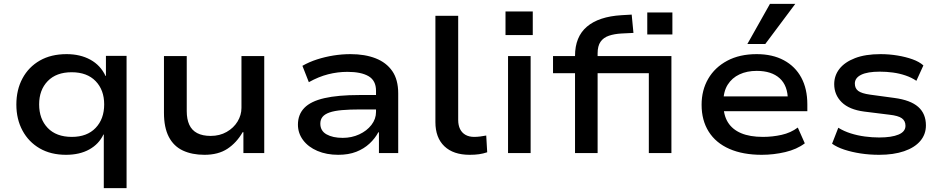

<svg xmlns="http://www.w3.org/2000/svg" viewBox="-20 -786 4835 986"><path d="M513 180V-95H511Q488 -46 438.5 -18.5Q389 9 319 9Q241 9 184 -24Q127 -57 95.5 -115.5Q64 -174 64 -249Q64 -325 95.5 -383.5Q127 -442 184.5 -475Q242 -508 322 -508Q392 -508 444 -479.5Q496 -451 522 -396H524V-499H630V180ZM349 -83Q427 -83 471 -129Q515 -175 515 -250Q515 -324 471 -369.5Q427 -415 348 -415Q269 -415 225 -369.5Q181 -324 181 -250Q181 -175 225 -129Q269 -83 349 -83Z M1030 9Q966 9 919 -13Q872 -35 847 -83Q822 -131 822 -207V-498H939V-215Q939 -174 952 -145.5Q965 -117 992.5 -102.5Q1020 -88 1062 -88Q1108 -88 1144 -108.5Q1180 -129 1200 -162Q1220 -195 1220 -232V-498H1337V0H1230V-107H1226Q1195 -53 1148 -22Q1101 9 1030 9Z M1717 9Q1657 9 1610 -11Q1563 -31 1536.5 -66.5Q1510 -102 1510 -146Q1510 -198 1543 -232Q1576 -266 1646 -282Q1716 -298 1825 -298H1929V-224H1831Q1775 -224 1736 -220.5Q1697 -217 1672.5 -208.5Q1648 -200 1636.5 -186Q1625 -172 1625 -151Q1625 -114 1657 -96Q1689 -78 1740 -78Q1786 -78 1825 -96Q1864 -114 1887.5 -144.5Q1911 -175 1911 -211V-320Q1911 -372 1873 -394.5Q1835 -417 1764 -417Q1714 -417 1665 -404.5Q1616 -392 1566 -364L1533 -448Q1568 -468 1608.5 -481Q1649 -494 1692.5 -501Q1736 -508 1780 -508Q1854 -508 1909 -486.5Q1964 -465 1994.5 -421Q2025 -377 2025 -306V0H1926V-106L1923 -107Q1906 -75 1877.5 -48.5Q1849 -22 1809.5 -6.5Q1770 9 1717 9Z M2392 9Q2308 9 2262 -35Q2216 -79 2216 -159V-705H2333V-170Q2333 -143 2342.5 -123.5Q2352 -104 2370.5 -93.5Q2389 -83 2415 -83Q2430 -83 2445.5 -85Q2461 -87 2477 -90L2482 -4Q2461 3 2440 6Q2419 9 2392 9Z M2576 -606V-727H2716V-606ZM2589 0V-498H2705V0Z M2933 0V-410H2820V-498H2959L2933 -470V-499Q2933 -597 2994 -649Q3055 -701 3172 -708L3224 -711L3233 -617L3172 -614Q3135 -612 3107 -602.5Q3079 -593 3064 -571.5Q3049 -550 3049 -512V-477L3017 -498H3428V0H3312V-410H3049V0ZM3304 -609V-722H3433V-609Z M3892 9Q3795 9 3725.5 -21.5Q3656 -52 3619.5 -110Q3583 -168 3583 -248Q3583 -323 3617 -381.5Q3651 -440 3714.5 -474Q3778 -508 3866 -508Q3947 -508 4005.5 -476.5Q4064 -445 4095 -387.5Q4126 -330 4126 -250V-215H3672V-291H4046L4026 -271Q4026 -346 3984 -384Q3942 -422 3866 -422Q3816 -422 3777.5 -404Q3739 -386 3717 -351Q3695 -316 3695 -264V-252Q3695 -195 3718 -158Q3741 -121 3786 -102Q3831 -83 3898 -83Q3947 -83 3994 -93.5Q4041 -104 4077 -131L4113 -50Q4072 -19 4012.5 -5Q3953 9 3892 9ZM3818 -560 3934 -766H4064L3910 -560Z M4495 9Q4445 9 4399.5 2Q4354 -5 4316 -17.5Q4278 -30 4253 -48L4285 -130Q4314 -112 4349 -101Q4384 -90 4421.5 -85Q4459 -80 4495 -80Q4559 -80 4594.5 -95Q4630 -110 4630 -140Q4630 -165 4611.5 -178.5Q4593 -192 4547 -197L4418 -213Q4341 -223 4302.5 -261Q4264 -299 4264 -354Q4264 -398 4291 -432.5Q4318 -467 4371 -487.5Q4424 -508 4502 -508Q4546 -508 4588.5 -501Q4631 -494 4666 -481.5Q4701 -469 4722 -450L4686 -371Q4661 -388 4630 -398.5Q4599 -409 4565.5 -413.5Q4532 -418 4498 -418Q4435 -418 4402.5 -402Q4370 -386 4370 -357Q4370 -332 4387.5 -319Q4405 -306 4448 -300L4573 -283Q4656 -272 4695.5 -237Q4735 -202 4735 -142Q4735 -96 4706 -62Q4677 -28 4623 -9.5Q4569 9 4495 9Z"/></svg>

Font: Nunito Sans 7pt SemiExpanded SemiBold
Style: Regular
Weight: 600
Width: 6
Designer: Vernon Adams
Foundry: Vernon Adams
Version: Version 3.101;gftools[0.9.27]